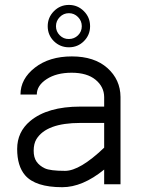

<svg xmlns="http://www.w3.org/2000/svg" viewBox="-20 -760 596 792"><path d="M176.8 -651.9Q176.8 -688 202.4 -713.9Q228 -739.7 264.2 -739.7Q300.3 -739.7 325.9 -714.1Q351.6 -688.5 351.6 -651.9Q351.6 -615.7 326.2 -590.3Q300.8 -564.9 264.2 -564.9Q228 -564.9 202.1 -590.3Q176.8 -615.7 176.8 -651.9ZM210.9 -651.9Q210.9 -629.9 226.6 -614.3Q242.2 -598.6 264.2 -599.1Q286.1 -599.1 301.8 -614.3Q317.4 -629.9 317.4 -651.9Q317.4 -673.8 301.8 -689.7Q286.1 -705.6 264.2 -705.6Q242.2 -705.6 226.6 -689.7Q210.9 -673.8 210.9 -651.9ZM409.7 -60.5Q320.3 12.2 236.8 12.2Q126 12.2 83.5 -37.1Q50.8 -75.2 50.8 -145.5Q50.8 -215.8 104.5 -260.7Q175.8 -320.3 311.5 -320.3H409.7V-359.9Q409.2 -402.3 374 -431.2Q338.9 -460 275.4 -460Q212.9 -460 172.4 -433.6Q131.8 -407.2 131.8 -370.1H64.5Q64.5 -434.6 124 -481Q183.6 -527.3 276.4 -527.3Q369.1 -527.3 422.9 -479.5Q476.6 -431.6 477.1 -359.9V0H409.7ZM409.7 -150.9V-252.9H311.5Q170.9 -252.9 129.9 -185.5Q119.1 -167 118.9 -138.9Q118.7 -110.8 130.6 -93.5Q142.6 -76.2 164.8 -65.7Q187 -55.2 248.3 -55.2Q309.6 -55.2 409.7 -150.9Z"/></svg>

Font: AnjaliOldLipi
Style: Regular
Weight: 400
Designer: Kevin & Siji
Foundry: Core : Kevin & Siji
Modification : Hiran Venugopalan
Opentype mlm2 support: Rajeesh Nambiar
New Feature Table : Santhosh
Version: Version 7.1.0+20221109